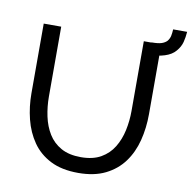

<svg xmlns="http://www.w3.org/2000/svg" viewBox="-87 -881 971 973"><g transform="rotate(10 399.0 -395.0)"><path d="M378 5Q293 5 235 -24.5Q177 -54 142 -104.5Q107 -155 91 -219Q75 -283 75 -351V-710H165V-351Q165 -299 175.5 -249.5Q186 -200 210 -161Q234 -122 275 -99Q316 -76 377 -76Q439 -76 480 -99.5Q521 -123 545 -162.5Q569 -202 579.5 -251Q590 -300 590 -351V-710H680V-351Q680 -279 663.5 -214.5Q647 -150 611 -101Q575 -52 517.5 -23.5Q460 5 378 5ZM627 -647 629 -711Q664 -711 681.5 -717Q699 -723 709 -734Q719 -747 722 -761.5Q725 -776 726 -795H798Q796 -767 789.5 -741.5Q783 -716 763 -693Q744 -670 707.5 -658.5Q671 -647 627 -647Z"/></g></svg>

Font: Raleway Medium
Style: Regular
Weight: 500
Designer: Matt McInerney, Pablo Impallari, Rodrigo Fuenzalida
Foundry: Matt McInerney, Pablo Impallari, Rodrigo Fuenzalida
Version: Version 4.026